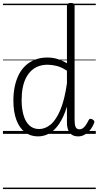

<svg xmlns="http://www.w3.org/2000/svg" viewBox="-20 -910 671 1305"><path d="M238 17Q187 17 149.5 -11.5Q112 -40 91.5 -94.5Q71 -149 71 -227Q71 -278 80.5 -323Q90 -368 108.5 -404Q127 -440 155 -465.5Q183 -491 219.5 -505Q256 -519 302 -519Q337 -519 369 -509.5Q401 -500 435 -480V-871Q435 -881 441.5 -885.5Q448 -890 461 -890Q475 -890 481 -885.5Q487 -881 487 -871V-94Q487 -63 494 -47Q501 -31 520 -31Q532 -31 542 -37.5Q552 -44 562 -58Q572 -72 583 -94Q587 -102 593.5 -102.5Q600 -103 609 -98Q617 -94 620 -87.5Q623 -81 620 -75Q609 -46 591.5 -25.5Q574 -5 554 6Q534 17 512 17Q486 17 469 6Q452 -5 443.5 -26Q435 -47 435 -77Q435 -105 435 -132Q435 -159 435 -185Q412 -112 381.5 -67.5Q351 -23 315 -3Q279 17 238 17ZM127 -228Q127 -175 139 -130.5Q151 -86 177.5 -59.5Q204 -33 246 -33Q287 -33 324 -63.5Q361 -94 390 -162.5Q419 -231 435 -343V-429Q398 -454 365 -462Q332 -470 304 -470Q270 -470 242.5 -460Q215 -450 193.5 -430Q172 -410 157 -381Q142 -352 134.5 -314Q127 -276 127 -228ZM0 365H631V375H0ZM0 -20H631V0H0ZM0 -505H631V-500H0ZM0 -885H631V-875H0Z"/></svg>

Font: Playwrite AT Guides
Style: Regular
Weight: 400
Designer: Veronika Burian, José Scaglione
Foundry: TypeTogether
Version: Version 1.003